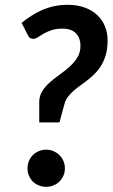

<svg xmlns="http://www.w3.org/2000/svg" viewBox="-20 -750 456 778"><path d="M67.5 -657Q85.5 -672 105.8 -685.2Q126 -698.5 149.2 -708.8Q172.5 -719 198.8 -724.8Q225 -730.5 254.5 -730.5Q293.5 -730.5 323.8 -719.2Q354 -708 374.5 -688.5Q395 -669 405.5 -642.8Q416 -616.5 416 -586.5Q416 -555 409.5 -530.8Q403 -506.5 392 -487.8Q381 -469 367 -454.5Q353 -440 337.8 -427.8Q322.5 -415.5 307.2 -404.8Q292 -394 278.8 -382.5Q265.5 -371 255.5 -358Q245.5 -345 241 -328L221 -254H139V-336Q139 -361 151.2 -380.5Q163.5 -400 182.2 -416.5Q201 -433 222.5 -448.2Q244 -463.5 262.8 -480.5Q281.5 -497.5 293.8 -517.5Q306 -537.5 306 -564Q306 -596.5 287.5 -615.2Q269 -634 232.5 -634Q207 -634 188.2 -627.5Q169.5 -621 156 -613.2Q142.5 -605.5 133 -599Q123.5 -592.5 115.5 -592.5Q108 -592.5 102 -596Q96 -599.5 93 -607.5ZM91.5 -68Q91.5 -83.5 97.2 -97.5Q103 -111.5 113 -121.5Q123 -131.5 137 -137.5Q151 -143.5 167 -143.5Q183 -143.5 196.8 -137.5Q210.5 -131.5 220.8 -121.5Q231 -111.5 237 -97.5Q243 -83.5 243 -68Q243 -52 237 -38.2Q231 -24.5 220.8 -14.5Q210.5 -4.5 196.8 1.2Q183 7 167 7Q151 7 137 1.2Q123 -4.5 113 -14.5Q103 -24.5 97.2 -38.2Q91.5 -52 91.5 -68Z"/></svg>

Font: Lato TR
Style: Bold Italic
Weight: 700
Italic angle: -12°
Designer: Lukasz Dziedzic
Foundry: tyPoland Lukasz Dziedzic
Version: Version 1.104 2013